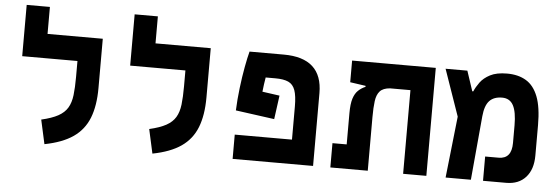

<svg xmlns="http://www.w3.org/2000/svg" viewBox="-48 -880 3027 1038"><g transform="rotate(5 1465.0 -361.0)"><path d="M484.4 -585.9V-318.4Q484.4 -222.2 458.3 -155.8Q432.1 -89.4 374 -49.3Q315.9 -9.3 219.7 9.3L190.9 -121.6Q248 -134.8 281.7 -153.3Q315.4 -171.9 332 -199.7Q348.6 -227.5 353.5 -268.6Q358.4 -309.6 358.4 -367.2V-454.1H58.6V-732.4H184.6V-585.9Z M1070.3 -585.9V-318.4Q1070.3 -222.2 1044.2 -155.8Q1018.1 -89.4 960 -49.3Q901.9 -9.3 805.7 9.3L776.9 -121.6Q834 -134.8 867.7 -153.3Q901.4 -171.9 918 -199.7Q934.6 -227.5 939.5 -268.6Q944.3 -309.6 944.3 -367.2V-454.1H644.5V-732.4H770.5V-585.9Z M1462.9 -362.8 1445.3 -233.9 1234.9 -262.7Q1237.3 -322.8 1244.9 -385Q1252.4 -447.3 1262.2 -500.2Q1272 -553.2 1280.8 -585.9H1466.3Q1676.8 -585.9 1676.8 -395V0H1240.2V-131.8H1550.8V-311.5Q1550.8 -369.1 1539.8 -399.9Q1528.8 -430.7 1503.2 -442.4Q1477.5 -454.1 1432.6 -454.1H1379.9Q1373.5 -417.5 1369.1 -376Z M2291.5 0H2165.5V-454.1H2054.7Q2017.1 -451.2 2000 -432.1Q1982.9 -413.1 1978.3 -377.9Q1973.6 -342.8 1973.6 -291.5V0H1770.5V-131.8H1847.7V-300.8Q1847.7 -351.6 1856.9 -380.6Q1866.2 -409.7 1883.1 -425.5Q1899.9 -441.4 1921.9 -450.7V-456.1L1837.4 -468.3V-585.9H2291.5Z M2396 0 2432.6 -333.5 2344.7 -585.9H2462.9L2499 -477.1H2504.4Q2514.6 -501 2533.4 -526.9Q2552.2 -552.7 2586.9 -570.8Q2621.6 -588.9 2678.7 -588.9Q2739.3 -588.9 2781.7 -563.5Q2824.2 -538.1 2846.7 -480.5Q2869.1 -422.9 2869.1 -325.7V-160.6Q2869.1 -85.4 2830.8 -42.7Q2792.5 0 2725.1 0H2599.1V-131.8H2672.4Q2742.7 -131.8 2742.7 -217.8V-313.5Q2742.7 -386.2 2723.9 -421.6Q2705.1 -457 2663.1 -457Q2618.2 -457 2594.2 -431.4Q2570.3 -405.8 2564.9 -347.7L2533.2 0Z"/></g></svg>

Font: CaskaydiaMono NF
Style: Bold
Weight: 700
Designer: Aaron Bell
Foundry: Saja Typeworks
Version: Version 2111.001; ttfautohint (v1.8.4);Nerd Fonts 3.1.1